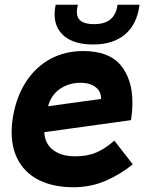

<svg xmlns="http://www.w3.org/2000/svg" viewBox="-20 -773 640 807"><path d="M29 -218Q29 -250 35 -285Q50 -370 91 -431.8Q132 -493.5 193.2 -526Q254.5 -558.5 329 -558.5Q437.5 -558.5 487 -499.2Q536.5 -440 536.5 -342Q536.5 -305.5 530.5 -268L166.5 -217.5Q166.5 -192 179.5 -169Q192.5 -146 221.8 -131Q251 -116 296 -116Q348 -116 385.8 -132.5Q423.5 -149 460.5 -182L538 -82.5Q488 -41 424.8 -13.5Q361.5 14 289 14Q208.5 14 150.2 -13Q92 -40 60.5 -92.2Q29 -144.5 29 -218ZM318.5 -425Q270.5 -425 233.2 -400.2Q196 -375.5 182 -326.5L404.5 -357Q406 -374 397.2 -389.5Q388.5 -405 368.5 -415Q348.5 -425 318.5 -425ZM209.5 -713Q209.5 -732 214 -753H307.5Q303 -736.5 303 -723Q303 -697 320.8 -684.2Q338.5 -671.5 375 -671.5Q420.5 -671.5 444.5 -691.8Q468.5 -712 474 -753H566.5Q556 -671 505.8 -628.5Q455.5 -586 371.5 -586Q293.5 -586 251.5 -620Q209.5 -654 209.5 -713Z"/></svg>

Font: JuliaMono Black
Style: Italic
Weight: 900
Italic angle: -9°
Monospace: yes
Designer: cormullion
Foundry: corm
Version: Version 0.057; ttfautohint (v1.8.4)